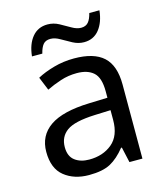

<svg xmlns="http://www.w3.org/2000/svg" viewBox="-111 -819 784 914"><g transform="rotate(-15 280.5 -362.5)"><path d="M288 -545Q386 -545 433 -502Q480 -459 480 -365V0H416L399 -76H395Q360 -32 321.5 -11Q283 10 215 10Q142 10 94 -28.5Q46 -67 46 -149Q46 -229 109 -272.5Q172 -316 303 -320L394 -323V-355Q394 -422 365 -448Q336 -474 283 -474Q241 -474 203 -461.5Q165 -449 132 -433L105 -499Q140 -518 188 -531.5Q236 -545 288 -545ZM314 -259Q214 -255 175.5 -227Q137 -199 137 -148Q137 -103 164.5 -82Q192 -61 235 -61Q303 -61 348 -98.5Q393 -136 393 -214V-262ZM98 -606Q104 -665 132.5 -699.5Q161 -734 208 -734Q238 -734 264.5 -719.5Q291 -705 315 -691Q339 -677 360 -677Q383 -677 395.5 -691.5Q408 -706 415 -735H465Q459 -677 431 -642Q403 -607 356 -607Q328 -607 301.5 -621Q275 -635 250.5 -649.5Q226 -664 204 -664Q180 -664 168 -649.5Q156 -635 149 -606Z"/></g></svg>

Font: Noto Kufi Arabic
Style: Regular
Weight: 400
Designer: Monotype Design Team, David Williams, Khaled Hosny
Foundry: Google LLC
Version: Version 2.109; ttfautohint (v1.8.4.7-5d5b)